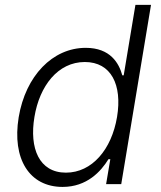

<svg xmlns="http://www.w3.org/2000/svg" viewBox="-20 -747 654 779"><path d="M234 11.4C332.7 11.4 389.6 -51.5 420.1 -101.2H427.6L410.5 0H471.9L592.7 -727.3H529.5L481.9 -441.4H476.2C462.7 -490.4 427.9 -552.9 327.8 -552.9C193.5 -552.9 83.8 -439.3 55.8 -271.3C28.1 -101.9 99.4 11.4 234 11.4ZM247.5 -46.5C138.8 -46.5 98.4 -145.2 119.7 -272.4C140.3 -398.1 214.8 -495.4 324.2 -495.4C430.8 -495.4 476.6 -403.1 454.9 -272.4C432.9 -140.6 353.3 -46.5 247.5 -46.5Z"/></svg>

Font: TID UI Light
Style: Italic
Weight: 300
Italic angle: -9.39999°
Designer: The TID Project Authors
Foundry: Bakken & Bæck
Version: Version 1.001;hotconv 1.0.109;makeotfexe 2.5.65596